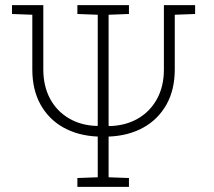

<svg xmlns="http://www.w3.org/2000/svg" viewBox="-20 -731 836 751"><path d="M282.7 0V-34.7L362.3 -37.6V-196.8Q285.2 -200.2 227.8 -232.4Q170.4 -264.6 138.4 -322.3Q106.4 -379.9 106.4 -459.5V-673.3L26.9 -676.3V-710.9H149.4V-459.5Q149.4 -394 175.8 -345Q202.1 -295.9 249.5 -268.1Q296.9 -240.2 359.4 -238.3L362.3 -239.3V-673.3L282.7 -676.3V-710.9H484.4V-676.3L404.8 -673.3V-239.3L407.7 -237.8Q470.7 -239.3 518.8 -266.8Q566.9 -294.4 594 -343.8Q621.1 -393.1 621.1 -459.5V-710.9H743.2V-676.3L663.6 -673.3V-459.5Q663.6 -379.9 631.1 -322Q598.6 -264.2 540.5 -231.9Q482.4 -199.7 404.8 -196.8V-37.6L484.4 -34.7V0Z"/></svg>

Font: Roboto Slab ExtraLight
Style: Regular
Weight: 250
Designer: Google
Version: Version 2.000; ttfautohint (v1.8.1.43-b0c9)